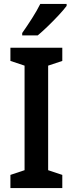

<svg xmlns="http://www.w3.org/2000/svg" viewBox="-20 -957 370 977"><path d="M297 0H33V-67L105 -91V-623L33 -647V-714H297V-647L225 -623V-91L297 -67ZM319 -927Q305 -908 279 -880Q253 -852 224 -824Q195 -796 172 -777H93V-789Q119 -826 143.5 -864.5Q168 -903 185 -937H319Z"/></svg>

Font: Noto Sans Lao Looped Condensed SemiBold
Style: Regular
Weight: 600
Width: 3
Designer: Mark Frömberg, Ben Mitchell
Foundry: The Fontpad Ltd
Version: Version 1.002; ttfautohint (v1.8.4.7-5d5b)